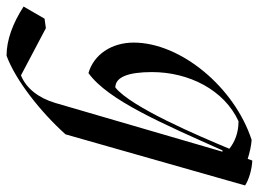

<svg xmlns="http://www.w3.org/2000/svg" viewBox="-224 -404 790 586"><g transform="rotate(90 171.0 -111.0)"><path d="M48 264C122 237 220 160 288 84L444 -464C426 -476 394 -485 368 -486L363 -472C344 -478 322 -483 305 -484C145 -432 8 -268 8 -124C8 -56 45 -2 101 14C185 -46 258 -219 337 -395H341L192 116C177 166 148 204 108 220L-36 144L-65 148L-102 212C-51 245 0 264 48 264ZM145 -68C113 -68 98 -108 98 -180C98 -292 152 -400 248 -444C284 -444 312 -432 332 -416C292 -320 205 -116 145 -68Z"/></g></svg>

Font: Mazius Display Extra italic
Style: Regular
Weight: 400
Italic angle: -17°
Designer: Alberto Casagrande & Collletttivo
Foundry: Collletttivo
Version: Version 2.000;Glyphs 3.2 (3217)